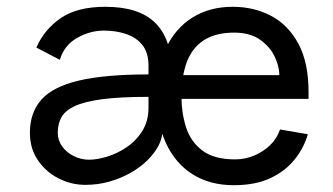

<svg xmlns="http://www.w3.org/2000/svg" viewBox="-20 -532 981 565"><path d="M668 13Q598 13 547 -19Q496 -51 468.5 -110.5Q441 -170 441 -250Q441 -332 468.5 -390.5Q496 -449 546.5 -480.5Q597 -512 665 -512Q727 -512 777.5 -485.5Q828 -459 858 -403.5Q888 -348 888 -261V-241H509V-311H802Q802 -336 788.5 -365Q775 -394 745.5 -415Q716 -436 669 -436Q615 -436 580.5 -414Q546 -392 530 -350Q514 -308 514 -247Q514 -200 527.5 -157.5Q541 -115 575.5 -89Q610 -63 672 -63Q701 -63 727.5 -74Q754 -85 774.5 -104.5Q795 -124 804 -151L886 -137Q874 -96 846.5 -62Q819 -28 775 -7.5Q731 13 668 13ZM231 12Q190 12 152.5 -7Q115 -26 91.5 -60.5Q68 -95 68 -141Q68 -201 102 -239Q136 -277 212.5 -295Q289 -313 417 -313V-339Q417 -377 399 -399.5Q381 -422 351 -432Q321 -442 286 -442Q245 -442 207 -420.5Q169 -399 156 -356L87 -392Q110 -445 158.5 -478.5Q207 -512 290 -512Q389 -512 436.5 -465Q484 -418 484 -332V-148L458 -147Q458 -125 446 -102.5Q434 -80 413 -59.5Q392 -39 363.5 -23Q335 -7 301.5 2.5Q268 12 231 12ZM242 -62Q265 -62 295 -71Q325 -80 353 -99Q381 -118 399 -147Q417 -176 417 -215V-247Q333 -247 280.5 -240Q228 -233 199.5 -219.5Q171 -206 160.5 -186.5Q150 -167 150 -141Q150 -119 163 -101Q176 -83 197.5 -72.5Q219 -62 242 -62Z"/></svg>

Font: Inclusive Sans
Style: Regular
Weight: 400
Designer: Olivia King
Foundry: Olivia King
Version: Version 2.004